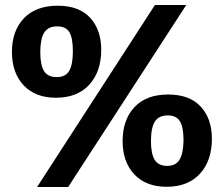

<svg xmlns="http://www.w3.org/2000/svg" viewBox="-20 -738 900 772"><path d="M603 -718H729L254 14H129ZM28 -529Q28 -614 76 -664.5Q124 -715 212 -715Q298 -715 342.5 -666.5Q387 -618 387 -538Q387 -450 339 -397.5Q291 -345 205 -345Q122 -345 75 -395Q28 -445 28 -529ZM273 -532Q273 -585 259 -608.5Q245 -632 210 -632Q173 -632 157.5 -606.5Q142 -581 142 -528Q142 -477 157 -452.5Q172 -428 208 -428Q244 -428 258.5 -453.5Q273 -479 273 -532ZM473 -171Q473 -256 520.5 -307Q568 -358 656 -358Q742 -358 787 -309.5Q832 -261 832 -180Q832 -92 784 -39.5Q736 13 650 13Q567 13 520 -37Q473 -87 473 -171ZM718 -174Q718 -226 703.5 -250Q689 -274 655 -274Q618 -274 602.5 -249Q587 -224 587 -170Q587 -120 602 -95.5Q617 -71 652 -71Q687 -71 702 -96Q717 -121 718 -174Z"/></svg>

Font: Bitter Pro OGT
Style: Bold
Weight: 700
Designer: Sol Matas, and Bitter project Authors
Foundry: Sol Matas
Version: Version 2.110